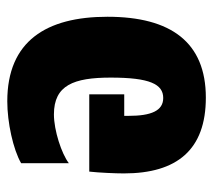

<svg xmlns="http://www.w3.org/2000/svg" viewBox="-49 -522 585 527"><g transform="rotate(-90 243.5 -258.5)"><path d="M239 14C391 14 461 -82 461 -256C461 -424 394 -531 229 -531C171 -531 97 -515 59 -493V-362C85 -382 149 -403 193 -403C273 -403 294 -349 294 -247C294 -140 276 -103 238 -103C203 -103 189 -136 189 -198V-210H248V-306H36C33 -280 31 -234 31 -211C31 -65 96 14 239 14Z"/></g></svg>

Font: Noto Sans Thai UI ExtCond Blk
Style: Regular
Weight: 900
Width: 2
Designer: Monotype Design Team
Foundry: Monotype Imaging Inc.
Version: Version 2.000